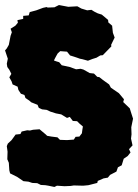

<svg xmlns="http://www.w3.org/2000/svg" viewBox="-28 -716 548 762"><path d="M152 19 134 18 120 11 100 10 85 5 65 3 40 -14 12 -28 9 -40 7 -70 1 -84 2 -114 -1 -136 3 -146 18 -160 34 -182 53 -184 58 -194 80 -199 91 -198 103 -201 129 -203 154 -182 159 -177 176 -174 200 -171 210 -161 238 -160 265 -162 272 -173 287 -174 297 -187 299 -202 301 -214 288 -225 278 -235 261 -236 249 -252 238 -248 215 -262 194 -266 172 -273 157 -280 139 -282 126 -288 121 -300 96 -310 88 -317 73 -327 69 -339 55 -344 45 -359 42 -372 22 -381 18 -393 9 -409 17 -423 9 -439 1 -450 -1 -463 3 -483 -8 -516 -1 -524 7 -538 14 -574 19 -588 14 -602 33 -614 43 -626 41 -636 64 -641V-653L86 -655L90 -668L116 -675L143 -685L157 -688L161 -686L188 -687L206 -696L243 -689L279 -691L295 -682L318 -675L335 -677L346 -670L360 -663L376 -658L401 -637L402 -627L417 -614L420 -586L427 -567L413 -538L414 -532L380 -497L370 -496L355 -487L339 -482L321 -475L299 -481L289 -483L278 -487L266 -491L250 -496L238 -511L224 -512L211 -513L201 -504L197 -497L191 -486L186 -476L194 -473L207 -469L217 -457L231 -454L249 -450L263 -445L274 -441L292 -443L303 -440L328 -426L345 -424L358 -411L366 -410L380 -399L405 -381L412 -368L444 -346L464 -322L461 -311L487 -286L491 -273L500 -245L493 -211L494 -183L492 -166L498 -139L484 -124L490 -111L479 -97L463 -86L455 -60L440 -52L434 -35L409 -22L400 -11L383 -8L360 2L358 10L323 19L302 21L265 20L252 22L228 23L198 21L188 26L164 21Z"/></svg>

Font: Winky Rough Black
Style: Regular
Weight: 900
Designer: Simon Atzbach
Foundry: typofactur
Version: Version 1.206; ttfautohint (v1.8.4.7-5d5b)